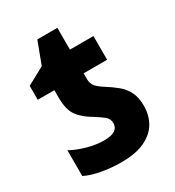

<svg xmlns="http://www.w3.org/2000/svg" viewBox="-164 -762 795 870"><g transform="rotate(-30 233.0 -326.5)"><path d="M215 10Q165 10 115 1Q65 -8 31 -25V-160Q64 -141 110.5 -128Q157 -115 197 -115Q237 -115 255 -127Q273 -139 273 -162Q273 -185 256 -199Q239 -213 210 -231Q163 -258 139.5 -290.5Q116 -323 116 -385V-425H29V-498L121 -548L164 -663H269V-549H392V-425H269V-396Q269 -374 279 -359.5Q289 -345 317 -327Q351 -306 377 -284.5Q403 -263 417.5 -234Q432 -205 432 -161Q432 -112 409.5 -73.5Q387 -35 339.5 -12.5Q292 10 215 10Z"/></g></svg>

Font: Noto Sans SemiCondensed ExtraBold
Style: Regular
Weight: 800
Width: 4
Designer: Monotype Design Team
Foundry: Monotype Imaging Inc.
Version: Version 2.013; ttfautohint (v1.8.4.7-5d5b)